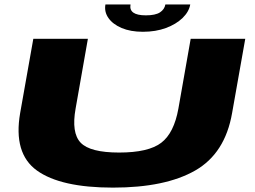

<svg xmlns="http://www.w3.org/2000/svg" viewBox="-20 -852 1164 876"><path d="M495.5 4Q257 4 148.5 -74Q40 -152 72 -336.5L132 -675H381L325 -357Q305 -246 348 -201Q391 -156 523.5 -156Q657 -156 715.5 -200.5Q774 -245 794 -357L850 -675H1099L1039 -336.5Q1007 -152 870.5 -74Q734 4 495.5 4ZM632 -707Q575.5 -707 535 -724.2Q494.5 -741.5 474.8 -769.8Q455 -798 461 -831.5H575.5Q566.5 -782 645.5 -782Q689 -782 709.8 -795.5Q730.5 -809 734.5 -831.5H848Q842 -798 812.8 -769.8Q783.5 -741.5 737 -724.2Q690.5 -707 632 -707Z"/></svg>

Font: Anybody UltraExpanded ExtraBold
Style: Italic
Weight: 800
Width: 9
Italic angle: -10°
Designer: Tyler Finck
Foundry: Etcetera Type Company
Version: Version 1.010; ttfautohint (v1.8.3) -l 8 -r 50 -G 200 -x 14 